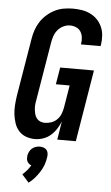

<svg xmlns="http://www.w3.org/2000/svg" viewBox="-64 -785 628 1082"><g transform="rotate(5 250.0 -243.5)"><path d="M154 8Q127 8 103 -1Q79 -10 62.5 -28.5Q46 -47 38 -71.5Q30 -96 27 -121.5Q24 -147 26 -174Q28 -201 32 -228L86 -552Q90 -578 98.5 -603Q107 -628 121.5 -650.5Q136 -673 157 -691.5Q178 -710 202 -722Q226 -734 252.5 -738.5Q279 -743 304 -743Q330 -743 355 -739Q380 -735 402.5 -724Q425 -713 442 -695.5Q459 -678 469 -655.5Q479 -633 481 -607.5Q483 -582 479 -555L477 -546H366L367 -551Q370 -569 367.5 -587Q365 -605 356 -619Q347 -633 330.5 -640Q314 -647 296 -647Q276 -647 257 -637.5Q238 -628 225 -611.5Q212 -595 206 -575.5Q200 -556 197 -537L143 -212Q140 -198 139 -184Q138 -170 139.5 -157Q141 -144 144.5 -131Q148 -118 156 -108Q164 -98 176 -93Q188 -88 202 -88Q220 -88 238.5 -94.5Q257 -101 271 -115Q285 -129 292 -147Q299 -165 302 -183L323 -310H245L261 -406H452L385 0H280L297 -104Q288 -82 274.5 -61Q261 -40 242.5 -24Q224 -8 200.5 0Q177 8 154 8ZM140 256 101 212Q114 201 126 187Q138 173 147 157Q139 155 133 149.5Q127 144 123.5 137Q120 130 119.5 121.5Q119 113 120 104Q122 93 127.5 82Q133 71 142.5 63Q152 55 163.5 51.5Q175 48 186 48Q197 48 207.5 51.5Q218 55 224.5 63Q231 71 232.5 82Q234 93 232 104Q229 126 221.5 147Q214 168 201.5 187.5Q189 207 174 224.5Q159 242 140 256Z"/></g></svg>

Font: Iosevka Term Curly
Style: Bold Italic
Weight: 700
Italic angle: -9°
Designer: Belleve Invis
Foundry: Belleve Invis
Version: Version 32.3.0